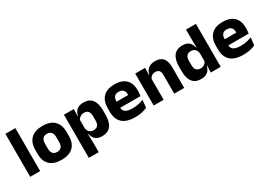

<svg xmlns="http://www.w3.org/2000/svg" viewBox="3 -1522 3555 2556"><g transform="rotate(-30 1780.5 -244.0)"><path d="M51.5 0V-660.5H204.5V0Z M529.5 14Q410.5 14 349.8 -45.2Q289 -104.5 289 -212V-276.5Q289 -385.5 350 -445.8Q411 -506 529.5 -506Q648 -506 708.8 -445.8Q769.5 -385.5 769.5 -276.5V-212Q769.5 -104.5 709 -45.2Q648.5 14 529.5 14ZM529.5 -106.5Q572 -106.5 594.2 -132.2Q616.5 -158 616.5 -205.5V-283Q616.5 -333 594.2 -359Q572 -385 529.5 -385Q487 -385 464.8 -359Q442.5 -333 442.5 -283V-205.5Q442.5 -158 464.8 -132.2Q487 -106.5 529.5 -106.5Z M1154 11.5Q1110 11.5 1080 -3Q1050 -17.5 1032.2 -44.2Q1014.5 -71 1007 -106.5H967.5L1003.5 -209.5Q1004.5 -179 1015.2 -158Q1026 -137 1046.2 -125.8Q1066.5 -114.5 1094.5 -114.5Q1136.5 -114.5 1158.2 -139.2Q1180 -164 1180 -213V-283Q1180 -332 1158.8 -356.5Q1137.5 -381 1095.5 -381Q1072 -381 1052.8 -372Q1033.5 -363 1020.2 -348.2Q1007 -333.5 1001 -314.5L966 -385H1006.5Q1014 -418 1031.5 -444.8Q1049 -471.5 1080 -487.2Q1111 -503 1159 -503Q1245 -503 1289.2 -446.8Q1333.5 -390.5 1333.5 -278V-218Q1333.5 -104.5 1289.2 -46.5Q1245 11.5 1154 11.5ZM853.5 172V-491.5H1005.5L1000.5 -359L1003.5 -341.5V-152.5L1001.5 -126.5L1005.5 5V172Z M1663.5 12.5Q1529.5 12.5 1465.5 -47.2Q1401.5 -107 1401.5 -221.5V-272.5Q1401.5 -385.5 1461.5 -445.8Q1521.5 -506 1636 -506Q1713 -506 1764.2 -479.8Q1815.5 -453.5 1841.2 -405Q1867 -356.5 1867 -288.5V-272Q1867 -253 1865.2 -233.2Q1863.5 -213.5 1860.5 -196.5H1722.5Q1724.5 -225.5 1725 -251.2Q1725.5 -277 1725.5 -298Q1725.5 -328.5 1716 -349.2Q1706.5 -370 1686.8 -381Q1667 -392 1636 -392Q1590 -392 1568.8 -367.2Q1547.5 -342.5 1547.5 -297V-252L1548.5 -235.5V-200.5Q1548.5 -181.5 1554.8 -164.5Q1561 -147.5 1576.8 -134.8Q1592.5 -122 1620.2 -114.8Q1648 -107.5 1691 -107.5Q1736.5 -107.5 1778.5 -116.2Q1820.5 -125 1859 -140L1846.5 -25Q1812.5 -7.5 1766 2.5Q1719.5 12.5 1663.5 12.5ZM1482.5 -196.5V-291H1829.5V-196.5Z M2265.5 0V-289Q2265.5 -316 2258.5 -335.8Q2251.5 -355.5 2235 -366Q2218.5 -376.5 2190 -376.5Q2166.5 -376.5 2148.5 -368.2Q2130.5 -360 2118.2 -345.8Q2106 -331.5 2100 -313.5L2076.5 -385H2102.5Q2110.5 -418.5 2128.8 -445Q2147 -471.5 2179 -487.2Q2211 -503 2260 -503Q2315 -503 2350 -481.8Q2385 -460.5 2401.8 -418.5Q2418.5 -376.5 2418.5 -313.5V0ZM1949.5 0V-491.5H2101.5L2096.5 -368.5L2102.5 -354V0Z M2674.5 11.5Q2588.5 11.5 2544.2 -45Q2500 -101.5 2500 -213V-273.5Q2500 -387 2544.5 -445Q2589 -503 2679 -503Q2723 -503 2752.5 -488.5Q2782 -474 2799.8 -447.5Q2817.5 -421 2824.5 -385H2866L2830 -286Q2829 -316.5 2818 -337.5Q2807 -358.5 2787.2 -369.8Q2767.5 -381 2739.5 -381Q2697.5 -381 2675.5 -356.5Q2653.5 -332 2653.5 -283V-212.5Q2653.5 -164 2675.8 -139.2Q2698 -114.5 2741.5 -114.5Q2764.5 -114.5 2782.8 -123Q2801 -131.5 2813.8 -146.5Q2826.5 -161.5 2832.5 -180.5L2870 -106.5H2827Q2819.5 -73.5 2802 -46.5Q2784.5 -19.5 2753.5 -4Q2722.5 11.5 2674.5 11.5ZM2828 0 2832.5 -124.5 2830 -150.5V-349.5V-371L2828 -513.5V-660.5H2980V0Z M3326 12.5Q3192 12.5 3128 -47.2Q3064 -107 3064 -221.5V-272.5Q3064 -385.5 3124 -445.8Q3184 -506 3298.5 -506Q3375.5 -506 3426.8 -479.8Q3478 -453.5 3503.8 -405Q3529.5 -356.5 3529.5 -288.5V-272Q3529.5 -253 3527.8 -233.2Q3526 -213.5 3523 -196.5H3385Q3387 -225.5 3387.5 -251.2Q3388 -277 3388 -298Q3388 -328.5 3378.5 -349.2Q3369 -370 3349.2 -381Q3329.5 -392 3298.5 -392Q3252.5 -392 3231.2 -367.2Q3210 -342.5 3210 -297V-252L3211 -235.5V-200.5Q3211 -181.5 3217.2 -164.5Q3223.5 -147.5 3239.2 -134.8Q3255 -122 3282.8 -114.8Q3310.5 -107.5 3353.5 -107.5Q3399 -107.5 3441 -116.2Q3483 -125 3521.5 -140L3509 -25Q3475 -7.5 3428.5 2.5Q3382 12.5 3326 12.5ZM3145 -196.5V-291H3492V-196.5Z"/></g></svg>

Font: Anek Bangla
Style: Bold
Weight: 700
Designer: Sulekha Rajkumar (Bangla), Yesha Goshar (Latin)
Foundry: Ek Type
Version: Version 1.003